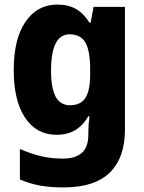

<svg xmlns="http://www.w3.org/2000/svg" viewBox="-20 -579 631 839"><path d="M230 -559Q279 -559 312.5 -539.5Q346 -520 371 -480H376L389 -549H526V-13Q526 110 460 175Q394 240 257 240Q201 240 155.5 232Q110 224 67 205V72Q115 93 159.5 103.5Q204 114 255 114Q309 114 337.5 89Q366 64 366 10V1Q366 -33 371 -71H366Q343 -31 309 -10.5Q275 10 227 10Q140 10 90 -64Q40 -138 40 -273Q40 -409 91.5 -484Q143 -559 230 -559ZM284 -429Q203 -429 203 -270Q203 -193 223.5 -156Q244 -119 286 -119Q332 -119 353 -151Q374 -183 374 -254V-277Q374 -356 353.5 -392.5Q333 -429 284 -429Z"/></svg>

Font: Noto Sans Ethiopic SemiCondensed ExtraBold
Style: Regular
Weight: 800
Width: 4
Designer: Monotype Design Team
Foundry: Monotype Imaging Inc.
Version: Version 2.102; ttfautohint (v1.8.4.7-5d5b)